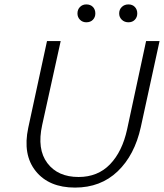

<svg xmlns="http://www.w3.org/2000/svg" viewBox="-20 -844 743 870"><path d="M371 -743Q354 -743 342.5 -754.5Q331 -766 331 -783Q331 -801 342.5 -812.5Q354 -824 371 -824Q390 -824 401 -812.5Q412 -801 412 -783Q412 -766 401 -754.5Q390 -743 371 -743ZM520 -783Q520 -801 532 -812.5Q544 -824 562 -824Q580 -824 591 -812.5Q602 -801 602 -783Q602 -766 591 -754.5Q580 -743 562 -743Q544 -743 532 -754.5Q520 -766 520 -783ZM320 6Q202 6 142 -68.5Q82 -143 108 -265L193 -658H255L171 -277Q147 -168 194.5 -105Q242 -42 336 -42Q423 -42 478.5 -99.5Q534 -157 556 -258L642 -658H703L618 -268Q590 -141 513 -67.5Q436 6 320 6Z"/></svg>

Font: EauTestInfant Semilight
Style: Italic
Weight: 300
Italic angle: -12°
Designer: Christian Thalmann (Catharsis Fonts)
Version: Version 0.001;PS 000.001;hotconv 1.0.88;makeotf.lib2.5.64775